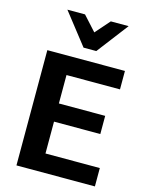

<svg xmlns="http://www.w3.org/2000/svg" viewBox="-141 -1059 872 1144"><g transform="rotate(15 295.5 -487.5)"><path d="M75.7 0V-710.9H554.4V-597.2H224.4V-421.9H510V-309.8H224.4V-113.3H559.6V0ZM280.3 -781.2 128.7 -974.9H237.5L318.6 -885.5L396.7 -974.4H506.6L358.9 -781.2Z"/></g></svg>

Font: RobotoFlex
Style: Regular
Weight: 400
Designer: Berlow after Robertson
Foundry: Google
Version: Version 2.136